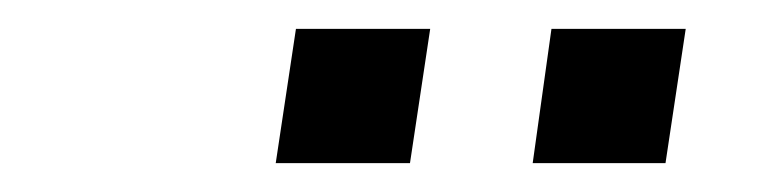

<svg xmlns="http://www.w3.org/2000/svg" viewBox="-20 -719 540 133"><path d="M349 -606 362 -699H455L441 -606ZM171 -606 185 -699H278L264 -606Z"/></svg>

Font: Mulish Medium
Style: Italic
Weight: 500
Italic angle: -9°
Designer: Vernon Adams
Foundry: Vernon Adams
Version: Version 3.603; ttfautohint (v1.8.3)